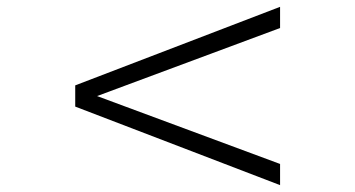

<svg xmlns="http://www.w3.org/2000/svg" viewBox="-20 -581 1040 562"><path d="M200.2 -269V-331.1L799.8 -561V-499L264.2 -299.8L799.8 -101.1V-39.1Z"/></svg>

Font: BabelStone Ogham Bound
Style: Italic
Weight: 400
Italic angle: -30°
Designer: Andrew West
Foundry: BabelStone
Version: Version 2.02 March 14, 2022